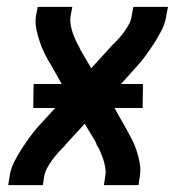

<svg xmlns="http://www.w3.org/2000/svg" viewBox="-20 -540 540 560"><path d="M4 0 8 -26Q11 -47 21 -67Q31 -87 43 -105.5Q55 -124 68.5 -142.5Q82 -161 97 -177L141 -225H77L78 -295H160L129 -350Q119 -366 110.5 -383Q102 -400 96 -418Q90 -436 86 -455Q82 -474 85 -494L90 -520H191L186 -494Q184 -481 186 -468.5Q188 -456 192 -444.5Q196 -433 201 -422Q206 -411 212 -401V-400Q213 -399 213.5 -397.5Q214 -396 215 -394L246 -341L302 -402Q302 -403 303.5 -404Q305 -405 306 -406V-407Q316 -416 325 -426Q334 -436 342 -447Q350 -458 356.5 -470Q363 -482 364 -494L369 -520H470L465 -494Q462 -473 452 -453Q442 -433 430 -414.5Q418 -396 404.5 -377.5Q391 -359 376 -343L333 -295H397L396 -225H314L345 -170Q354 -154 363 -137Q372 -120 378 -102Q384 -84 387.5 -65Q391 -46 388 -26L384 0H283L287 -26Q289 -39 287 -51.5Q285 -64 281 -75.5Q277 -87 272.5 -98Q268 -109 261 -119L262 -120Q261 -121 260 -122.5Q259 -124 259 -126L227 -179L171 -118Q171 -117 170 -116Q169 -115 168 -114L167 -113Q158 -104 149 -94Q140 -84 132 -73Q124 -62 117.5 -50Q111 -38 109 -26L105 0Z"/></svg>

Font: Iosevka Term Curly Semibold
Style: Italic
Weight: 600
Italic angle: -9°
Designer: Belleve Invis
Foundry: Belleve Invis
Version: Version 32.3.0